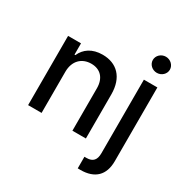

<svg xmlns="http://www.w3.org/2000/svg" viewBox="-211 -930 1268 1310"><g transform="rotate(30 423.0 -275.5)"><path d="M177.6 -323.9C177.6 -410.9 230.8 -460.6 304.7 -460.6C376.8 -460.6 420.5 -413.4 420.5 -334.2V0H526.6V-346.9C526.6 -481.9 452.4 -552.6 340.9 -552.6C258.9 -552.6 205.3 -514.6 180 -456.7H173.3V-545.5H71.4V0H177.6ZM580.3 204.2C587.7 204.5 594.5 204.5 601.9 204.5C714.8 204.5 774.9 144.9 774.9 35.5V-545.5H668.7V34.8C668.7 85.2 647.7 112.9 597.3 112.9H580.3ZM654.1 -692.8C654.1 -658 684.3 -629.6 721.2 -629.6C757.8 -629.6 788.4 -658 788.4 -692.8C788.4 -727.6 757.8 -756.4 721.2 -756.4C684.3 -756.4 654.1 -727.6 654.1 -692.8Z"/></g></svg>

Font: Margiela Sans Medium
Style: Regular
Weight: 500
Designer: Stefan Endress, Andreas Faust
Version: Version 1.100;FEAKit 1.0